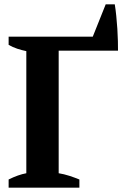

<svg xmlns="http://www.w3.org/2000/svg" viewBox="-20 -870 578 890"><path d="M252 -67Q277 -63 301.5 -55Q326 -47 348 -38V0H20V-38Q64 -60 102 -67V-633Q82 -637 60.5 -644Q39 -651 20 -662V-700H410L470 -850H512Q516 -826 519 -796Q522 -766 524 -736Q526 -706 526.5 -679.5Q527 -653 527 -635H252Z"/></svg>

Font: PT Serif
Style: Bold
Weight: 700
Designer: A.Korolkova, O.Umpeleva, V.Yefimov
Foundry: ParaType Ltd
Version: Version 1.000W OFL; ttfautohint (v1.6)